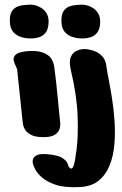

<svg xmlns="http://www.w3.org/2000/svg" viewBox="-20 -585 522 819"><path d="M112 -421Q112 -421 99 -421.5Q86 -422 68.5 -427.5Q51 -433 37 -448Q23 -463 22 -493Q21 -523 31 -537.5Q41 -552 56 -557.5Q71 -563 85 -563.5Q99 -564 105 -565Q111 -566 125 -563.5Q139 -561 154 -552.5Q169 -544 179 -527.5Q189 -511 187 -484Q185 -458 173.5 -444.5Q162 -431 147.5 -426.5Q133 -422 122.5 -421.5Q112 -421 112 -421ZM332 -421Q332 -421 319 -421.5Q306 -422 288.5 -427.5Q271 -433 257 -448Q243 -463 242 -493Q241 -523 251 -537.5Q261 -552 276 -557.5Q291 -563 305 -563.5Q319 -564 325 -565Q331 -566 345 -563.5Q359 -561 374 -552.5Q389 -544 399 -527.5Q409 -511 407 -484Q405 -458 393.5 -444.5Q382 -431 367.5 -426.5Q353 -422 342.5 -421.5Q332 -421 332 -421ZM342 -376Q342 -376 354.5 -374.5Q367 -373 384.5 -366.5Q402 -360 416.5 -344.5Q431 -329 434 -302Q436 -285 443 -249.5Q450 -214 457.5 -167.5Q465 -121 468.5 -70Q472 -19 468 30Q464 79 448 119.5Q432 160 401 185.5Q370 211 318 213Q255 216 217 203Q179 190 158.5 171.5Q138 153 131 138.5Q124 124 124 124Q124 124 121 115Q118 106 120.5 95Q123 84 137 77Q151 70 184 73Q229 77 247 89.5Q265 102 268.5 113Q272 124 272 124Q272 124 275.5 129Q279 134 284.5 134Q290 134 295 119Q300 104 307 49.5Q314 -5 311 -91Q308 -177 282 -287Q274 -322 281.5 -340.5Q289 -359 303.5 -366.5Q318 -374 330 -375Q342 -376 342 -376ZM77 -62 53 -290Q53 -290 48.5 -300.5Q44 -311 42 -315Q41 -318 38.5 -327.5Q36 -337 43.5 -348Q51 -359 77 -364Q104 -369 133 -367Q162 -365 184.5 -349.5Q207 -334 212 -296Q216 -268 220 -229.5Q224 -191 227.5 -154.5Q231 -118 233.5 -93.5Q236 -69 236 -69Q236 -69 237 -58.5Q238 -48 234 -34.5Q230 -21 214.5 -10.5Q199 0 165 0Q131 0 113 -9.5Q95 -19 87.5 -31Q80 -43 78.5 -52.5Q77 -62 77 -62Z"/></svg>

Font: Nerko One
Style: Regular
Weight: 400
Designer: Nermin Kahrimanovic
Foundry: Nermin Kahrimanovic
Version: Version 1.101